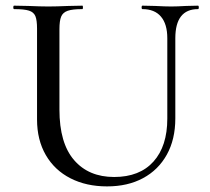

<svg xmlns="http://www.w3.org/2000/svg" viewBox="-20 -645 740 678"><path d="M679.2 -612.8Q599.1 -612.8 599.1 -509.8V-227.1Q599.1 -152.8 569.1 -98.9Q539.1 -44.9 485.1 -15.9Q431.2 13.2 357.9 13.2Q284.7 13.2 228.8 -15.4Q172.9 -43.9 141.8 -97.4Q110.8 -150.9 110.8 -223.1V-543.9Q110.8 -573.7 105 -587.9Q99.1 -602.1 82.5 -607.4Q65.9 -612.8 29.8 -612.8Q26.9 -612.8 26.9 -618.9Q26.9 -625 29.8 -625L80.1 -624Q124 -622.1 150.9 -622.1Q177.7 -622.1 222.2 -624L271 -625Q272.9 -625 272.9 -618.9Q272.9 -612.8 271 -612.8Q235.8 -612.8 219 -606.9Q202.1 -601.1 196 -586.4Q189.9 -571.8 189.9 -542V-257.8Q189.9 -139.6 241.5 -79.8Q293 -20 383.1 -20Q473.1 -20 522 -74.5Q570.8 -128.9 570.8 -226.1V-509.8Q570.8 -560.1 548.3 -586.4Q525.9 -612.8 482.9 -612.8Q480 -612.8 480 -618.9Q480 -625 482.9 -625L527.8 -624Q564 -622.1 584.5 -622.1Q605 -622.1 637.2 -624L679.2 -625Q682.1 -625 682.1 -618.9Q682.1 -612.8 679.2 -612.8Z"/></svg>

Font: Cormorant-Medium
Style: Regular
Weight: 500
Designer: Christian Thalmann (Catharsis Fonts)
Version: Version 3.000